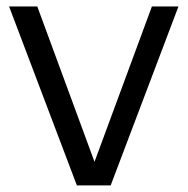

<svg xmlns="http://www.w3.org/2000/svg" viewBox="-20 -562 569 582"><path d="M213 0 7.5 -542.5H93L266.5 -71.5L440.5 -542.5H521L315.5 0Z"/></svg>

Font: Encode Sans
Style: Regular
Weight: 400
Designer: Multiple Designers
Foundry: Impallari Type
Version: Version 3.002; ttfautohint (v1.8.3) -l 8 -r 50 -G 200 -x 14 